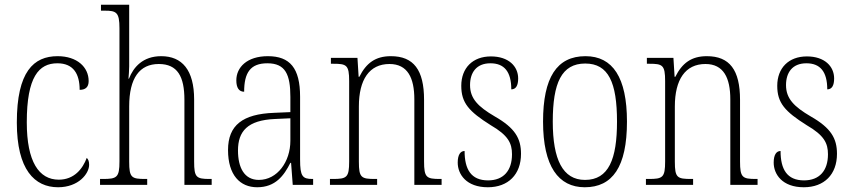

<svg xmlns="http://www.w3.org/2000/svg" viewBox="-20 -780 3592 810"><path d="M225 10C311 10 356 -47 356 -85C356 -100 352 -108 346 -114C329 -68 293 -22 228 -22C144 -22 93 -98 93 -264C93 -456 144 -513 222 -513C290 -513 316 -468 316 -401C339 -401 354 -411 354 -438C354 -497 305 -543 223 -543C122 -543 51 -478 51 -263C51 -64 126 10 225 10Z M402 0H601V-25H594C535 -25 525 -30 525 -98V-331C525 -451 569 -510 650 -510C729 -510 758 -457 758 -359V0H873V-25H864C808 -25 799 -32 799 -98V-360C799 -485 748 -543 660 -543C583 -543 543 -497 524 -448H522C523 -462 525 -482 525 -500V-760H406V-735H422C471 -735 484 -728 484 -661V-99C484 -31 473 -25 414 -25H402Z M1065 10C1142 10 1178 -39 1205 -93H1208L1215 0H1301V-25H1298C1256 -25 1246 -36 1246 -107V-372C1246 -493 1203 -543 1110 -543C1022 -543 977 -496 977 -441C977 -410 988 -393 1010 -393C1010 -473 1036 -513 1108 -513C1184 -513 1205 -466 1205 -371V-307L1136 -304C1004 -299 942 -252 942 -147C942 -41 993 10 1065 10ZM1072 -21C1010 -21 984 -74 984 -145C984 -226 1024 -273 1140 -278L1205 -281V-186C1205 -98 1150 -21 1072 -21Z M1372 0H1571V-25H1563C1504 -25 1494 -30 1494 -98V-331C1494 -444 1538 -510 1623 -510C1700 -510 1728 -451 1728 -361V0H1843V-25H1836C1779 -25 1769 -31 1769 -99V-359C1769 -485 1725 -543 1629 -543C1564 -543 1525 -514 1496 -456H1493L1488 -536H1376V-511H1386C1442 -511 1453 -506 1453 -438V-99C1453 -31 1443 -25 1384 -25H1372Z M2038 10C2124 10 2178 -44 2178 -131C2178 -196 2153 -240 2067 -289C1997 -330 1963 -364 1963 -421C1963 -473 1989 -513 2049 -513C2107 -513 2137 -478 2137 -403C2157 -403 2166 -420 2166 -449C2166 -500 2126 -542 2051 -542C1974 -542 1926 -493 1926 -418C1926 -346 1958 -310 2050 -252C2124 -209 2140 -176 2140 -129C2140 -60 2104 -19 2039 -19C1967 -19 1940 -66 1940 -143C1923 -143 1911 -128 1911 -94C1911 -45 1947 10 2038 10Z M2447 10C2564 10 2625 -76 2625 -267C2625 -453 2565 -543 2450 -543C2329 -543 2271 -453 2271 -267C2271 -78 2336 10 2447 10ZM2448 -21C2354 -21 2312 -107 2312 -267C2312 -430 2349 -512 2449 -512C2547 -512 2583 -432 2583 -267C2583 -109 2548 -21 2448 -21Z M2705 0H2904V-25H2896C2837 -25 2827 -30 2827 -98V-331C2827 -444 2871 -510 2956 -510C3033 -510 3061 -451 3061 -361V0H3176V-25H3169C3112 -25 3102 -31 3102 -99V-359C3102 -485 3058 -543 2962 -543C2897 -543 2858 -514 2829 -456H2826L2821 -536H2709V-511H2719C2775 -511 2786 -506 2786 -438V-99C2786 -31 2776 -25 2717 -25H2705Z M3371 10C3457 10 3511 -44 3511 -131C3511 -196 3486 -240 3400 -289C3330 -330 3296 -364 3296 -421C3296 -473 3322 -513 3382 -513C3440 -513 3470 -478 3470 -403C3490 -403 3499 -420 3499 -449C3499 -500 3459 -542 3384 -542C3307 -542 3259 -493 3259 -418C3259 -346 3291 -310 3383 -252C3457 -209 3473 -176 3473 -129C3473 -60 3437 -19 3372 -19C3300 -19 3273 -66 3273 -143C3256 -143 3244 -128 3244 -94C3244 -45 3280 10 3371 10Z"/></svg>

Font: Noto Serif Thai Condensed ExtraLight
Style: Regular
Weight: 200
Width: 3
Designer: Monotype Design Team
Foundry: Monotype Imaging Inc.
Version: Version 2.002